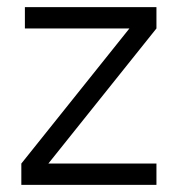

<svg xmlns="http://www.w3.org/2000/svg" viewBox="-20 -520 495 540"><path d="M50 -500H420V-440L116 -60H420V0H40V-60L344 -440H50Z"/></svg>

Font: PT Root UI Web
Style: Regular
Weight: 400
Designer: Vitaly Kuzmin
Foundry: ParaType Ltd.
Version: Version 1.000W